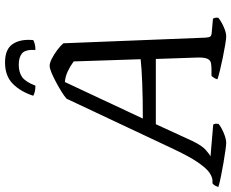

<svg xmlns="http://www.w3.org/2000/svg" viewBox="-132 -842 942 783"><g transform="rotate(-90 339.5 -451.0)"><path d="M148 0Q141 0 118.5 -3Q96 -6 67 -11Q38 -16 11 -21.5Q-16 -27 -32 -32Q-27 -49 -17 -56H-6Q7 -56 25 -67.5Q43 -79 68 -115Q93 -151 127 -224L328 -651Q338 -660 356.5 -671.5Q375 -683 395.5 -694Q416 -705 434 -712.5Q452 -720 462 -720Q474 -720 491.5 -711Q509 -702 526.5 -689Q544 -676 554 -664L577 -84Q578 -70 581.5 -65Q585 -60 598 -59L654 -54Q660 -47 658 -32Q643 -20 620.5 -10Q598 0 582 0Q573 0 548.5 -4Q524 -8 495 -14Q466 -20 441.5 -26Q417 -32 407 -36Q409 -43 413 -49.5Q417 -56 421 -60H447Q461 -60 472.5 -62Q484 -64 490 -75Q496 -86 496 -113L490 -287H224L156 -139Q137 -99 118.5 -83Q100 -67 93 -64L222 -53Q228 -47 225 -31Q212 -20 188 -10Q164 0 148 0ZM247 -340Q329 -340 392 -342.5Q455 -345 489 -349L480 -622Q461 -636 440 -646Q419 -656 396 -658ZM381 -778Q366 -778 355 -781Q344 -784 340 -787Q357 -839 389 -870.5Q421 -902 476 -902Q530 -902 551 -870.5Q572 -839 567 -787Q563 -784 552 -781Q541 -778 527 -778Q529 -819 513 -832.5Q497 -846 467 -846Q436 -846 416.5 -832.5Q397 -819 381 -778Z"/></g></svg>

Font: Texturina
Style: Italic
Weight: 400
Italic angle: -11°
Designer: Guillermo Torres Carreño
Foundry: Omnibus-Type
Version: Version 1.002; ttfautohint (v1.8.3)